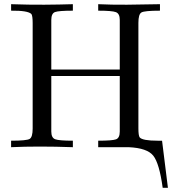

<svg xmlns="http://www.w3.org/2000/svg" viewBox="-20 -704 822 917"><path d="M225 -76Q225 -46 243.5 -39Q262 -32 328 -32V-1Q244 -4 170 -4Q96 -4 33 -1V-32Q107 -32 121.5 -40.5Q136 -49 136 -90V-594Q136 -628 130 -637Q113 -654 33 -653V-684Q118 -681 191.5 -681.5Q265 -682 328 -684V-653Q261 -653 243 -646.5Q225 -640 225 -609V-372H552V-609Q552 -639 533.5 -646Q515 -653 449 -653V-684Q512 -681 586 -681.5Q660 -682 744 -684V-653Q670 -653 655.5 -644.5Q641 -636 641 -595V-91Q641 -57 647 -48Q660 -32 733 -32Q735 -32 739.5 -32Q744 -32 754 -32L782 193H757Q741 76 712 39.5Q683 3 595 -1H449V-32Q516 -32 534 -38.5Q552 -45 552 -76V-341H225Z"/></svg>

Font: cwTeXMing
Style: Medium
Weight: 500
Version: Version 1.17